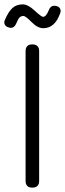

<svg xmlns="http://www.w3.org/2000/svg" viewBox="-20 -858 298 878"><path d="M178 -729Q152 -729 124.5 -757Q97 -785 87 -785Q76 -785 69 -777.5Q62 -770 54 -750Q43 -726 22 -732Q8 -735 2.5 -744.5Q-3 -754 2 -766Q18 -804 36.5 -821Q55 -838 84 -838Q108 -838 138.5 -809.5Q169 -781 177 -781Q191 -781 203 -811Q212 -835 234 -831Q249 -829 254.5 -819Q260 -809 255 -797Q231 -729 178 -729ZM159 -31Q159 0 128 0Q97 0 97 -31V-624Q97 -655 128 -655Q159 -655 159 -624Z"/></svg>

Font: Jura Medium
Style: Regular
Weight: 500
Designer: Daniel Johnson, Alexei Vanyashin
Foundry: Daniel Johnson
Version: Version 5.103